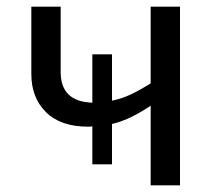

<svg xmlns="http://www.w3.org/2000/svg" viewBox="-20 -556 646 576"><path d="M520 -536V0H432V-239Q404 -220 376 -206Q348 -192 316 -184V-63H257V-177Q253 -176 244 -176Q162 -176 118 -219.5Q74 -263 74 -334V-536H162V-340Q162 -251 257 -248V-393H316V-254Q346 -260 374 -273.5Q402 -287 432 -306V-536Z"/></svg>

Font: Noto IKEA Simplified Chinese
Style: Regular
Weight: 400
Designer: Monotype Design Team
Foundry: Monotype Imaging Inc.
Version: Version 1.100